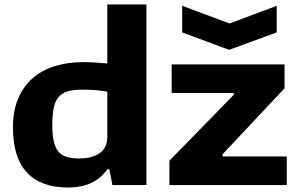

<svg xmlns="http://www.w3.org/2000/svg" viewBox="-20 -828 1341 859"><path d="M795 -802 1007 -723 1218 -802V-683L1005 -605L795 -683ZM738 -109 1026 -404V-412H748V-540H1253V-433L976 -138V-128H1263V0H738ZM285 11Q164 11 101 -55.5Q38 -122 38 -259Q38 -332 61 -386.5Q84 -441 125.5 -477.5Q167 -514 225 -532Q283 -550 354 -550Q383 -550 410 -548Q437 -546 460 -544V-808H635V0H483L469 -71H460Q404 11 285 11ZM334 -119Q392 -119 426 -143Q460 -167 460 -215V-418Q438 -422 409.5 -424.5Q381 -427 349 -427Q311 -427 285 -420Q259 -413 243 -395Q227 -377 220.5 -346.5Q214 -316 214 -270Q214 -227 220 -198Q226 -169 240 -151.5Q254 -134 277 -126.5Q300 -119 334 -119Z"/></svg>

Font: Encode Sans Wide
Style: Bold
Weight: 700
Designer: Pablo Impallari, Andres Torresi
Foundry: Pablo Impallari, Andres Torresi
Version: Version 1.000; ttfautohint (v1.00) -l 8 -r 50 -G 200 -x 14 -